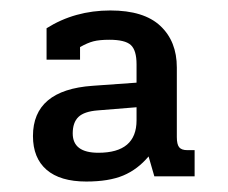

<svg xmlns="http://www.w3.org/2000/svg" viewBox="-20 -682 435 367"><path d="M43 -422Q43 -510 157 -518L241 -524V-559Q241 -586 230 -596Q219 -606 189 -606Q170 -606 158.5 -603Q147 -600 133 -592V-568H69V-628Q123 -662 191 -662Q255 -662 286.5 -632.5Q318 -603 318 -553V-420Q318 -406 322.5 -400.5Q327 -395 338 -395H352V-345H275L264 -383Q243 -358 215.5 -346.5Q188 -335 145 -335Q95 -335 69 -357.5Q43 -380 43 -422ZM241 -452V-477L167 -471Q141 -469 130 -458.5Q119 -448 119 -427Q119 -390 168 -390Q241 -390 241 -452Z"/></svg>

Font: Pridi
Style: Regular
Weight: 400
Designer: Katatrad Team
Foundry: CadsonDemak
Version: Version 1.001